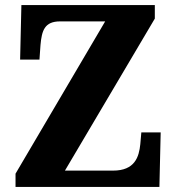

<svg xmlns="http://www.w3.org/2000/svg" viewBox="-20 -734 693 754"><path d="M41 0H606L611 -214H535L531 -168C526 -117 509 -64 424 -64H235L588 -661V-714H64L59 -500H135L139 -557C144 -614 155 -650 216 -650H393L41 -52Z"/></svg>

Font: Noto Serif Lao SemiCondensed ExtraBold
Style: Regular
Weight: 800
Width: 4
Designer: Monotype Design Team
Foundry: Monotype Imaging Inc.
Version: Version 2.003